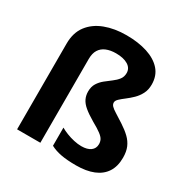

<svg xmlns="http://www.w3.org/2000/svg" viewBox="-174 -916 1052 1078"><g transform="rotate(30 352.0 -377.5)"><path d="M602.5 -595Q602.5 -561 589.1 -535.2Q575.7 -509.4 555.7 -489.9Q535.6 -470.4 515.2 -455Q494.8 -439.6 481.4 -426.9Q468 -414.1 468 -402.2Q468 -389.8 477.6 -379.8Q487.1 -369.7 508.2 -356.7Q529.4 -343.7 563.9 -321.2Q598.1 -299 621.4 -276.5Q644.6 -254.1 656.5 -226.3Q668.4 -198.5 668.4 -159.1Q668.4 -102.7 643.9 -65.2Q619.5 -27.7 572.9 -8.8Q526.4 10 461 10Q401.8 10 362.8 2.5Q323.7 -4.9 294 -20.9V-138.4Q311 -128.4 334.7 -119Q358.3 -109.6 384.2 -103.9Q410 -98.2 432.4 -98.2Q470.9 -98.2 492.2 -113.9Q513.4 -129.6 513.4 -157.4Q513.4 -173.4 506.8 -186.4Q500.1 -199.5 480.2 -214.4Q460.3 -229.4 421.3 -251.1Q380.5 -275.1 356.7 -295.1Q332.9 -315 322.6 -336.4Q312.3 -357.8 312.3 -383.8Q312.3 -414.8 325.8 -436.5Q339.3 -458.2 359.8 -474.7Q380.3 -491.2 400.8 -506.3Q421.3 -521.4 434.8 -538.9Q448.3 -556.3 448.3 -580.9Q448.3 -612.5 419.5 -630Q390.7 -647.5 342 -647.5Q305.8 -647.5 279.2 -636.4Q252.7 -625.4 238.5 -602.7Q224.2 -580 224.2 -543.1V0H73.4V-555.3Q73.4 -626.6 108.5 -672.8Q143.6 -719 204.3 -742Q265 -765 342 -765Q418.6 -765 477.5 -746.1Q536.3 -727.1 569.4 -689.7Q602.5 -652.4 602.5 -595Z"/></g></svg>

Font: Noto Sans Khmer
Style: Regular
Weight: 400
Designer: Danh Hong and the Monotype Design Team
Foundry: Monotype Imaging Inc.
Version: Version 2.003